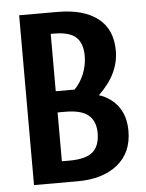

<svg xmlns="http://www.w3.org/2000/svg" viewBox="-48 -665 534 704"><g transform="rotate(-5 219.0 -312.5)"><path d="M48.8 -625H190.4Q285.2 -625 337.9 -584.5Q390.6 -543.9 390.6 -464.8Q390.6 -422.9 372.1 -383.8Q353.5 -344.7 314.5 -307.6Q359.4 -293 385.3 -257.3Q411.1 -221.7 411.1 -168Q411.1 -87.9 356.4 -43.9Q301.8 0 210 0H48.8ZM186.5 -78.1Q247.1 -78.1 272.5 -100.6Q297.9 -123 297.9 -169.9Q297.9 -212.9 272 -235.4Q246.1 -257.8 186.5 -257.8H158.2V-78.1ZM227.5 -335.9Q250 -358.4 262.7 -390.6Q275.4 -422.9 275.4 -455.1Q275.4 -502 251.5 -524.4Q227.5 -546.9 170.9 -546.9H158.2V-335.9Z"/></g></svg>

Font: Sudo Variable
Style: Regular
Weight: 400
Monospace: yes
Designer: Jens Kutilek
Foundry: Jens Kutilek
Version: Version 0.040